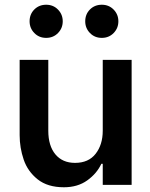

<svg xmlns="http://www.w3.org/2000/svg" viewBox="-20 -781 635 811"><path d="M536 0H414V-89H408Q389 -48 348.5 -19Q308 10 250 10Q181 10 139 -23.5Q97 -57 80 -107Q63 -157 63 -210V-528H184V-229Q184 -165 214 -129Q244 -93 297 -93Q354 -93 384 -131.5Q414 -170 414 -229V-528H536ZM340 -691Q340 -721 360 -741Q380 -761 410 -761Q440 -761 460 -740.5Q480 -720 480 -691Q480 -662 460 -641.5Q440 -621 410 -621Q380 -621 360 -641.5Q340 -662 340 -691ZM105 -691Q105 -721 125 -741Q145 -761 175 -761Q205 -761 225 -740.5Q245 -720 245 -691Q245 -662 225 -641.5Q205 -621 175 -621Q145 -621 125 -641.5Q105 -662 105 -691Z"/></svg>

Font: Be Vietnam SemiBold
Style: Regular
Weight: 600
Designer: Gabriel Lam
Foundry: TypeRant
Version: Version 4.000